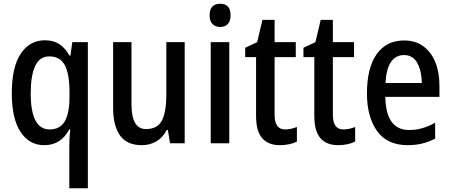

<svg xmlns="http://www.w3.org/2000/svg" viewBox="-20 -765 2406 1025"><path d="M350 18Q350 1 351 -22.5Q352 -46 355 -74H350Q328 -33 295 -11.5Q262 10 216 10Q136 10 89.5 -61Q43 -132 43 -267Q43 -406 90.5 -478Q138 -550 220 -550Q265 -550 296.5 -529.5Q328 -509 351 -468H356L366 -540H449V240H350ZM245 -74Q300 -74 325.5 -117Q351 -160 351 -248V-271Q351 -370 326 -417Q301 -464 243 -464Q192 -464 168 -413Q144 -362 144 -266Q144 -74 245 -74Z M966 -540V0H888L876 -71H870Q850 -31 815 -10.5Q780 10 737 10Q658 10 621 -41.5Q584 -93 584 -188V-540H682V-207Q682 -76 759 -76Q821 -76 844.5 -122Q868 -168 868 -259V-540Z M1156 -745Q1211 -745 1211 -683Q1211 -652 1196 -636.5Q1181 -621 1156 -621Q1130 -621 1114.5 -636.5Q1099 -652 1099 -683Q1099 -745 1156 -745ZM1204 -540V0H1105V-540Z M1502 -74Q1518 -74 1534 -77.5Q1550 -81 1565 -87V-9Q1547 0 1523.5 5Q1500 10 1474 10Q1413 10 1380 -27Q1347 -64 1347 -147V-460H1289V-510L1353 -540L1381 -659H1446V-540H1559V-460H1446V-152Q1446 -74 1502 -74Z M1813 -74Q1829 -74 1845 -77.5Q1861 -81 1876 -87V-9Q1858 0 1834.5 5Q1811 10 1785 10Q1724 10 1691 -27Q1658 -64 1658 -147V-460H1600V-510L1664 -540L1692 -659H1757V-540H1870V-460H1757V-152Q1757 -74 1813 -74Z M2137 -549Q2198 -549 2240 -518Q2282 -487 2304 -433Q2326 -379 2326 -308V-248H2037Q2040 -71 2164 -71Q2235 -71 2303 -110V-25Q2238 10 2157 10Q2047 10 1993 -65.5Q1939 -141 1939 -266Q1939 -403 1991 -476Q2043 -549 2137 -549ZM2137 -471Q2093 -471 2067.5 -434.5Q2042 -398 2038 -322H2232Q2231 -385 2208 -428Q2185 -471 2137 -471Z"/></svg>

Font: Noto Sans Telugu Condensed Medium
Style: Regular
Weight: 500
Width: 3
Designer: Jelle Bosma - Monotype Design Team
Foundry: Monotype Imaging Inc.
Version: Version 2.005; ttfautohint (v1.8.4.7-5d5b)